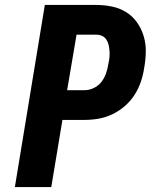

<svg xmlns="http://www.w3.org/2000/svg" viewBox="-20 -755 640 775"><path d="M187 0H40L161 -735H368Q401 -735 432.5 -728.5Q464 -722 490 -705.5Q516 -689 533.5 -664Q551 -639 560 -609Q569 -579 568.5 -546.5Q568 -514 562 -481Q558 -453 548.5 -425Q539 -397 523 -372Q507 -347 484 -327Q461 -307 434 -294Q407 -281 378.5 -276Q350 -271 322 -271H232ZM322 -391Q341 -391 360 -400.5Q379 -410 391 -426.5Q403 -443 409 -462Q415 -481 418 -500Q421 -513 422 -525.5Q423 -538 422 -550Q421 -562 418.5 -573.5Q416 -585 409.5 -595Q403 -605 392.5 -610Q382 -615 369 -615H289L251 -391Z"/></svg>

Font: Iosevka Aile Heavy Oblique
Style: Regular
Weight: 900
Italic angle: -9°
Designer: Belleve Invis
Foundry: Belleve Invis
Version: Version 31.1.0; ttfautohint (v1.8.4)